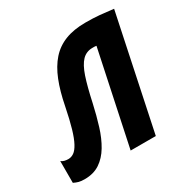

<svg xmlns="http://www.w3.org/2000/svg" viewBox="-178 -669 775 794"><g transform="rotate(-30 209.0 -272.0)"><path d="M5.9 7.8Q-11.2 7.8 -22 4.9Q-32.7 2 -44.9 -3.9V-107.9Q-37.6 -102.1 -28.8 -100.1Q-20 -98.1 -11.2 -98.1Q2.9 -98.1 15.6 -106.9Q28.3 -115.7 40 -137.5Q51.8 -159.2 63 -197.3Q74.2 -235.4 85.9 -293.9Q98.6 -359.4 117.9 -407.7Q137.2 -456.1 165.5 -488Q193.8 -520 234.6 -535.9Q275.4 -551.8 331.1 -551.8Q369.1 -551.8 398.4 -549.1Q427.7 -546.4 462.9 -542L349.1 0H229L323.2 -445.8Q319.3 -446.8 314.5 -446.8Q309.6 -446.8 304.2 -446.8Q274.9 -446.8 255.1 -426.5Q235.4 -406.2 220.7 -362.5Q206.1 -318.8 190.9 -248Q179.2 -195.3 164.8 -148.9Q150.4 -102.5 129.4 -67.4Q108.4 -32.2 78.4 -12.2Q48.3 7.8 5.9 7.8Z"/></g></svg>

Font: Open Sans Condensed
Style: Italic
Weight: 400
Width: 3
Italic angle: -12°
Designer: Monotype Design Team
Foundry: Monotype Imaging Inc.
Version: Version 3.000